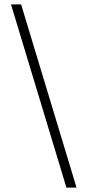

<svg xmlns="http://www.w3.org/2000/svg" viewBox="-20 -773 399 873"><path d="M328 80H282L30 -753H76Z"/></svg>

Font: DM Sans 18pt ExtraLight
Style: Regular
Weight: 250
Designer: Colophon Foundry, Jonny Pinhorn
Foundry: Colophon Foundry
Version: Version 4.004;gftools[0.9.30]